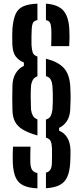

<svg xmlns="http://www.w3.org/2000/svg" viewBox="-20 -821 452 1049"><path d="M184.5 -81Q136.5 -94.5 106.8 -111.8Q77 -129 63 -154.5Q49 -180 48 -219Q47 -254.5 47 -283.5Q47 -312.5 48 -351.5Q49 -395 66.8 -422.2Q84.5 -449.5 110.5 -461V-479.5Q84 -490 67 -511Q50 -532 47.5 -576.5Q46.5 -597.5 46.8 -623.2Q47 -649 48 -666Q52.5 -716 65.5 -744.8Q78.5 -773.5 106.8 -786.2Q135 -799 184.5 -801V-711Q168.5 -708.5 162 -699Q155.5 -689.5 153.5 -666Q152.5 -652 152 -623.2Q151.5 -594.5 152 -576.5Q153.5 -550.5 158.5 -534.8Q163.5 -519 184.5 -512V-404Q167 -398 159.2 -384Q151.5 -370 149.5 -351.5Q147.5 -324.5 147.8 -287Q148 -249.5 149.5 -222Q152 -203.5 159.5 -189.2Q167 -175 184.5 -169ZM259.5 -569Q260 -585 260.5 -604Q261 -623 260.8 -639.8Q260.5 -656.5 260 -666Q258.5 -688.5 252.2 -698.5Q246 -708.5 231 -711V-801Q299 -796 327.8 -761.5Q356.5 -727 359 -654.5Q360 -636.5 359.8 -614.8Q359.5 -593 358 -569ZM231 207.5V122.5Q248 118 255.5 105.5Q263 93 263.5 69.5Q264 51 264.2 30.8Q264.5 10.5 264 -7Q263.5 -32 257.8 -47.5Q252 -63 231 -69V-168Q250 -173 257.2 -188Q264.5 -203 266.5 -222Q268 -241 268.5 -264Q269 -287 268.5 -310.2Q268 -333.5 266.5 -351.5Q265 -370.5 257.5 -385.2Q250 -400 231 -405V-500Q296 -484.5 328 -450.2Q360 -416 364 -348.5Q366 -308 365.8 -280.5Q365.5 -253 363.5 -219Q361 -182 344.5 -158Q328 -134 303 -122.5V-107Q331.5 -95.5 347.5 -69Q363.5 -42.5 365 -3.5Q365.5 13.5 365 34Q364.5 54.5 363.5 69.5Q360.5 117 347.2 146.2Q334 175.5 306 190Q278 204.5 231 207.5ZM184.5 208Q137.5 206 108.5 192.5Q79.5 179 66 149.5Q52.5 120 50 69.5Q49.5 57.5 49.5 40Q49.5 22.5 50 6.2Q50.5 -10 51 -19.5H146.5Q146 -1 145.8 15.5Q145.5 32 145.5 45.5Q145.5 59 146 69.5Q147 95.5 156.2 108.2Q165.5 121 184.5 124.5Z"/></svg>

Font: Big Shoulders Stencil Display Thin
Style: Bold
Weight: 700
Version: Version 2.001